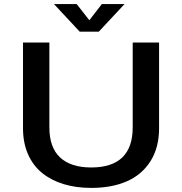

<svg xmlns="http://www.w3.org/2000/svg" viewBox="-20 -908 890 939"><path d="M589 -888 463 -753H370L244 -888H355L417 -809L478 -888ZM426 11Q352 11 291.2 -7.5Q230.5 -26 186 -62Q141.5 -98 117 -153.8Q92.5 -209.5 92.5 -281V-700H221.5V-284.5Q221.5 -186.5 274 -137.8Q326.5 -89 426 -89Q629 -89 629 -285.5V-700H758V-281Q758 -186 715.8 -119.5Q673.5 -53 599.8 -21Q526 11 426 11Z"/></svg>

Font: League Mono Wide Medium
Style: Regular
Weight: 500
Width: 8
Designer: Tyler Finck
Foundry: The League of Moveable Type / Tyler Finck
Version: Version 2.210